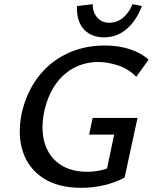

<svg xmlns="http://www.w3.org/2000/svg" viewBox="-20 -888 732 920"><path d="M371 12Q258 12 187 -34.5Q116 -81 89.5 -161.5Q63 -242 84 -345Q106 -443 160.5 -516Q215 -589 297.5 -629.5Q380 -670 483 -670Q547 -670 601.5 -652.5Q656 -635 692 -602L633 -520Q595 -559 544.5 -575Q494 -591 452 -591Q388 -591 334 -562.5Q280 -534 243 -479Q206 -424 190 -344Q175 -261 195.5 -198Q216 -135 268 -100Q320 -65 397 -65Q438 -65 475 -75Q512 -85 548 -107L484 -39L527 -243H407L424 -323H639L577 -37Q527 -11 474 0.5Q421 12 371 12ZM478 -709Q418 -709 382 -747.5Q346 -786 349 -859L424 -868Q424 -830 445.5 -804.5Q467 -779 504 -779Q540 -779 569 -802.5Q598 -826 615 -868L660 -859Q634 -790 587.5 -749.5Q541 -709 478 -709Z"/></svg>

Font: Ysabeau Infant SemiBold
Style: Italic
Weight: 600
Italic angle: -12°
Designer: Christian Thalmann (Catharsis Fonts)
Version: Version 2.002; featfreeze: ss01,ss02,lnum